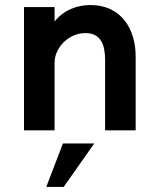

<svg xmlns="http://www.w3.org/2000/svg" viewBox="-20 -516 622 760"><path d="M75 0H196V-267C196 -328 252 -385 318 -385C380 -385 396 -338 396 -278V0H517V-293C517 -395 465 -496 337 -496C289 -496 235 -479 196 -431V-488H75ZM163 224H232L353 52H229Z"/></svg>

Font: FREAK Grotesk
Style: Bold
Weight: 700
Designer: La Scuola Open Source
Foundry: La Scuola Open Source
Version: Version 1.000;PS 1.0;hotconv 1.0.72;makeotf.lib2.5.5900